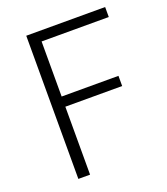

<svg xmlns="http://www.w3.org/2000/svg" viewBox="-134 -823 800 918"><g transform="rotate(-20 265.5 -364.5)"><path d="M106.4 0V-728.5H507.8V-677.7H166V-397.5H455.1V-345.7H166V0Z"/></g></svg>

Font: Taipei Sans TC Beta Light
Style: Regular
Weight: 300
Designer: JT Foundry
Foundry: JT Foundry
Version: Version 1.000